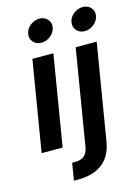

<svg xmlns="http://www.w3.org/2000/svg" viewBox="-140 -840 819 1121"><g transform="rotate(-15 269.0 -279.0)"><path d="M22.5 0 112.8 -545.9H239.7L149.4 0ZM189 -623Q158.7 -623 140.4 -643.6Q122.1 -664.1 127 -692.9Q131.3 -721.7 156.7 -741.9Q182.1 -762.2 212.4 -762.2Q243.2 -762.2 261.5 -741.9Q279.8 -721.7 274.9 -692.9Q270 -664.1 244.9 -643.6Q219.7 -623 189 -623ZM374.5 -545.9H501.5L405.8 31.7Q396.5 90.8 367.9 128.9Q339.4 167 293.9 185.5Q248.5 204.1 188.5 204.1H163.1L180.2 100.1H198.2Q235.4 100.1 254.6 82.5Q273.9 64.9 279.3 30.3ZM450.7 -623Q420.4 -623 402.1 -643.6Q383.8 -664.1 388.7 -692.9Q393.1 -721.7 418.5 -741.9Q443.8 -762.2 474.1 -762.2Q504.9 -762.2 523.2 -741.9Q541.5 -721.7 536.6 -692.9Q531.7 -664.1 506.6 -643.6Q481.4 -623 450.7 -623Z"/></g></svg>

Font: Inter SemiBold
Style: Italic
Weight: 600
Italic angle: -9.3988°
Designer: Rasmus Andersson
Foundry: rsms
Version: Version 4.001;git-66647c0bb